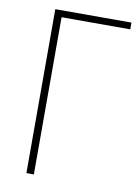

<svg xmlns="http://www.w3.org/2000/svg" viewBox="-81 -737 579 812"><g transform="rotate(10 208.5 -331.0)"><path d="M90 -683H417V-654H122V21H90Z"/></g></svg>

Font: LINE Seed Sans KR Thin
Style: Regular
Weight: 250
Designer: LINE BX Design & Sandoll Inc & Dalton Maag Ltd
Foundry: Sandoll Inc.
Version: Version 1.000